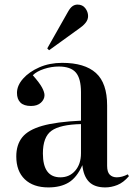

<svg xmlns="http://www.w3.org/2000/svg" viewBox="-20 -803 582 837"><path d="M191 14Q125 14 88 -21.5Q51 -57 51 -121Q51 -172 77 -204.5Q103 -237 164.5 -254.5Q226 -272 333 -277V-401Q333 -461 310.5 -487Q288 -513 236 -513Q204 -513 172 -502.5Q140 -492 123 -475Q153 -441 163.5 -421Q174 -401 174 -388Q174 -370 158.5 -355.5Q143 -341 115 -341Q84 -341 69 -356Q54 -371 54 -398Q54 -430 80.5 -460Q107 -490 151.5 -509.5Q196 -529 251 -529Q349 -529 398 -485Q447 -441 447 -343V-80Q447 -53 458.5 -41.5Q470 -30 489 -30Q512 -30 537 -43L542 -35Q518 -7 491.5 3.5Q465 14 439 14Q392 14 368 -10.5Q344 -35 339 -83Q315 -29 279.5 -7.5Q244 14 191 14ZM243 -30Q283 -30 308 -59Q333 -88 333 -135V-262Q242 -260 204.5 -233Q167 -206 167 -134Q167 -30 243 -30ZM194 -584 186 -592 276 -751Q286 -769 296 -776Q306 -783 318 -783Q340 -783 352 -767Q364 -751 364 -733Q364 -717 353 -703.5Q342 -690 327 -680Z"/></svg>

Font: Literata 72pt Medium
Style: Regular
Weight: 500
Designer: Latin by Veronika Burian and Jose Scaglione. Greek by Irene Vlachou. Cyrillic by Vera Evstafieva.
Foundry: TypeTogether
Version: Version 3.002